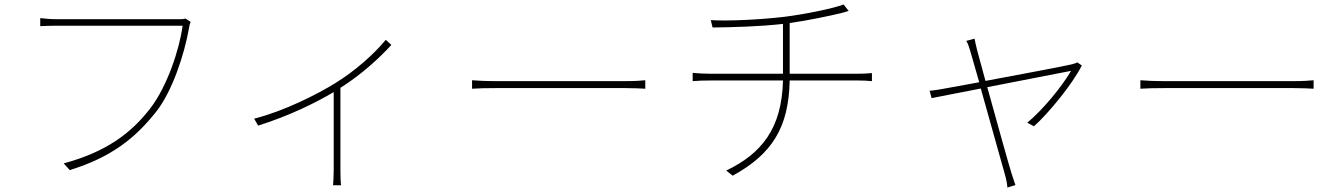

<svg xmlns="http://www.w3.org/2000/svg" viewBox="-20 -762 6010 859"><path d="M833 -664 810 -679C799 -676 792 -676 781 -676C746 -676 280 -676 241 -676C208 -676 185 -678 160 -681V-645C185 -646 206 -647 240 -647C280 -647 742 -647 797 -647C783 -541 728 -376 653 -278C566 -165 454 -82 265 -31L292 -1C480 -59 585 -145 677 -260C752 -354 805 -521 825 -633C828 -651 829 -655 833 -664Z M1117 -231 1135 -200C1278 -245 1395 -304 1473 -350V1C1473 26 1471 56 1470 67H1506C1504 56 1503 26 1503 1V-369C1597 -428 1679 -504 1731 -561L1706 -584C1655 -522 1571 -446 1480 -390C1396 -338 1250 -265 1117 -231Z M2092 -403V-365C2117 -367 2156 -368 2210 -368C2241 -368 2710 -368 2770 -368C2817 -368 2850 -366 2867 -365V-403C2849 -401 2822 -399 2769 -399C2710 -399 2239 -399 2210 -399C2149 -399 2116 -401 2092 -403Z M3079 -436V-399C3101 -401 3131 -402 3164 -402H3483C3478 -188 3388 -75 3229 1L3258 24C3433 -72 3509 -190 3513 -402H3814C3836 -402 3864 -401 3881 -399V-435C3861 -433 3835 -432 3813 -432H3513V-659C3594 -670 3691 -691 3742 -703C3755 -707 3767 -710 3777 -713L3754 -742C3706 -723 3572 -697 3491 -687C3384 -674 3234 -667 3160 -672L3168 -639C3256 -640 3377 -643 3483 -655V-432H3162C3133 -432 3096 -434 3079 -436Z M4820 -469 4800 -483C4793 -479 4782 -476 4774 -474C4747 -467 4544 -429 4389 -400L4352 -536C4346 -561 4342 -578 4340 -589L4303 -579C4310 -569 4315 -554 4322 -530L4361 -394L4213 -367C4186 -362 4164 -358 4139 -356L4148 -323L4368 -366L4476 19C4482 40 4486 59 4487 77L4523 66C4517 50 4512 32 4505 12C4494 -23 4438 -223 4397 -372L4772 -445C4731 -375 4649 -274 4576 -213L4606 -197C4673 -257 4779 -387 4820 -469Z M5082 -403V-365C5107 -367 5146 -368 5200 -368C5231 -368 5700 -368 5760 -368C5807 -368 5840 -366 5857 -365V-403C5839 -401 5812 -399 5759 -399C5700 -399 5229 -399 5200 -399C5139 -399 5106 -401 5082 -403Z"/></svg>

Font: Noto Sans CJK SC Thin
Style: Regular
Weight: 100
Designer: Ryoko NISHIZUKA 西塚涼子 (kana, bopomofo & ideographs); Paul D. Hunt (Latin, Greek & Cyrillic); Sandoll Communications 산돌커뮤니
Foundry: Adobe
Version: Version 2.004;hotconv 1.0.118;makeotfexe 2.5.65603